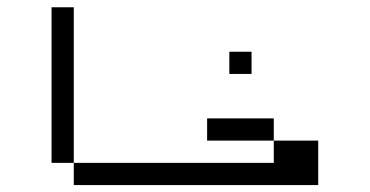

<svg xmlns="http://www.w3.org/2000/svg" viewBox="-20 -708 1040 540"><path d="M500 -187.5V-250H187.5V-187.5ZM187.5 -250V-687.5H125V-250Z M687.5 -500V-562.5H625V-500ZM750 -250H500V-187.5H875Q875 -187.5 875 -312.5H750ZM750 -312.5V-375H562.5V-312.5Z"/></svg>

Font: UnifontExMono
Style: Regular
Weight: 500
Version: Version 15.0.06